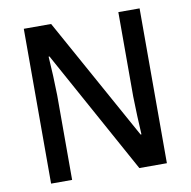

<svg xmlns="http://www.w3.org/2000/svg" viewBox="-80 -793 866 872"><g transform="rotate(-10 353.0 -357.0)"><path d="M620 0V-714H522V-325C523 -270 526 -198 529 -149H525L212 -714H86V0H183V-390C182 -450 179 -514 175 -570H179L493 0Z"/></g></svg>

Font: Noto Sans SemiCondensed Medium
Style: Regular
Weight: 500
Width: 4
Designer: Monotype Design Team
Foundry: Monotype Imaging Inc.
Version: Version 2.013